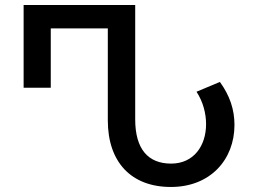

<svg xmlns="http://www.w3.org/2000/svg" viewBox="-20 -734 1007 764"><path d="M660 10C817 10 913 -99 913 -237C913 -299 894 -354 855 -408L762 -369C788 -329 800 -283 800 -240C800 -154 751 -83 661 -83C569 -83 518 -141 518 -259V-714H74V-385H182V-621H409V-255C409 -89 502 10 660 10Z"/></svg>

Font: Noto Sans Georgian Medium
Style: Regular
Weight: 500
Designer: Monotype Design Team, Akaki Razmadze
Foundry: Google LLC
Version: Version 2.005